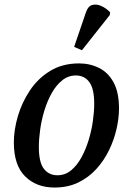

<svg xmlns="http://www.w3.org/2000/svg" viewBox="-20 -830 587 860"><path d="M224 10Q143 10 92.5 -40Q42 -90 42 -192Q42 -248 60 -309.5Q78 -371 114 -425Q150 -479 205 -512.5Q260 -546 334 -546Q383 -546 424 -525.5Q465 -505 489 -460.5Q513 -416 513 -344Q513 -301 502 -252.5Q491 -204 468.5 -157.5Q446 -111 411.5 -73Q377 -35 330.5 -12.5Q284 10 224 10ZM237 -45Q272 -45 298.5 -67Q325 -89 344.5 -124.5Q364 -160 377 -202.5Q390 -245 396 -287.5Q402 -330 402 -365Q402 -433 380 -462.5Q358 -492 320 -492Q286 -492 259 -470.5Q232 -449 212 -413.5Q192 -378 179 -335.5Q166 -293 160 -250Q154 -207 154 -172Q154 -103 176.5 -74Q199 -45 237 -45ZM347 -605 312 -620 365 -775Q374 -802 392.5 -807.5Q411 -813 433 -803.5Q455 -794 473 -775L472 -763Z"/></svg>

Font: Noto Serif SemiCondensed Medium
Style: Italic
Weight: 500
Width: 4
Italic angle: -12°
Designer: Monotype Design Team
Foundry: Monotype Imaging Inc.
Version: Version 2.013